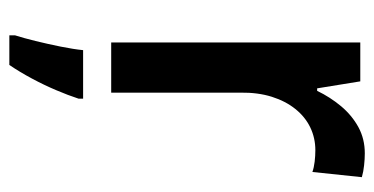

<svg xmlns="http://www.w3.org/2000/svg" viewBox="-218 -374 812 417"><g transform="rotate(90 188.5 -165.0)"><path d="M312.5 -550.8Q324.7 -550.8 338.4 -549.3Q352.1 -547.9 364.3 -544.4L353 -437Q343.3 -440.4 330.6 -441.9Q317.9 -443.4 305.7 -443.4Q279.3 -443.4 256.3 -432.4Q233.4 -421.4 216.3 -400.1Q199.2 -378.9 189.7 -348.9Q180.2 -318.8 180.7 -280.8V0H71.8V-541H156.2L171.4 -447.3H176.8Q190.4 -475.6 210.2 -499.3Q230 -522.9 255.6 -536.9Q281.2 -550.8 312.5 -550.8ZM193.8 61V70.8Q186.5 93.3 175.3 119.6Q164.1 146 150.1 172.1Q136.2 198.2 120.6 221.2H56.2V209Q62 190.9 68.6 164.1Q75.2 137.2 80.8 109.4Q86.4 81.5 88.4 61Z"/></g></svg>

Font: Open Sans SemiCondensed SemiBold
Style: Regular
Weight: 600
Width: 4
Designer: Monotype Design Team
Foundry: Monotype Imaging Inc.
Version: Version 3.000